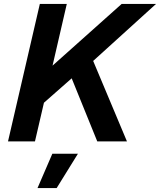

<svg xmlns="http://www.w3.org/2000/svg" viewBox="-20 -724 819 983"><path d="M322 -704 249 -388 603 -704H779L457 -412L630 0H478L347 -323L205 -198L159 0H21L184 -704ZM379 63 270 239H172L248 63Z"/></svg>

Font: Prodigy Sans SemiBold
Style: Italic
Weight: 600
Italic angle: -13°
Designer: Wei Huang
Foundry: Wei Huang
Version: Version 1.003; ttfautohint (v1.8.3)